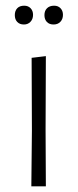

<svg xmlns="http://www.w3.org/2000/svg" viewBox="-20 -654 273 674"><path d="M141 -457 140 -198 141 0H90L92 -195L91 -451ZM96 -602Q96 -587 87 -577.5Q78 -568 64 -568Q49 -568 40.5 -577Q32 -586 32 -601Q32 -616 40.5 -625Q49 -634 65 -634Q79 -634 87.5 -625Q96 -616 96 -602ZM201 -602Q201 -587 192 -577.5Q183 -568 168 -568Q153 -568 144.5 -577Q136 -586 136 -601Q136 -616 145 -625Q154 -634 170 -634Q184 -634 192.5 -625Q201 -616 201 -602Z"/></svg>

Font: t
Style: Regular
Weight: 300
Designer: Juan Pablo del Peral
Foundry: Huerta Tipografica
Version: Version 2.004; ttfautohint (v1.8.1)